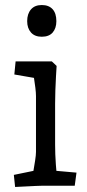

<svg xmlns="http://www.w3.org/2000/svg" viewBox="-20 -738 346 763"><path d="M40 5 35 -43 147 -66 107 -29Q109 -37 112.5 -57Q116 -77 119.5 -99.5Q123 -122 123 -134V-356Q123 -369 120.5 -389.5Q118 -410 114.5 -432Q111 -454 108 -469L147 -423L37 -442L42 -494H186L205 -476Q204 -461 202.5 -434.5Q201 -408 200 -379Q199 -350 199 -326V-164Q199 -125 202 -84Q205 -43 208 -25L171 -62L284 -52L277 0H150Q140 0 121 1Q102 2 80.5 3Q59 4 40 5ZM146 -592Q118 -592 103 -609Q88 -626 88 -654Q88 -683 103 -700.5Q118 -718 146 -718Q174 -718 189 -701.5Q204 -685 204 -654Q204 -626 189.5 -609Q175 -592 146 -592Z"/></svg>

Font: Andada Pro
Style: Regular
Weight: 400
Designer: Carolina Giovagnoli
Foundry: Huerta Tipografica
Version: Version 3.003